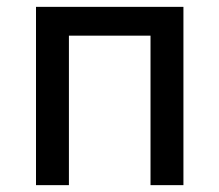

<svg xmlns="http://www.w3.org/2000/svg" viewBox="-20 -540 640 560"><path d="M85 0V-520H515V0H419V-436H181V0Z"/></svg>

Font: Iosevka Fixed Medium Extended
Style: Regular
Weight: 500
Width: 7
Monospace: yes
Designer: Belleve Invis
Foundry: Belleve Invis
Version: Version 24.1.1; ttfautohint (v1.8.4)